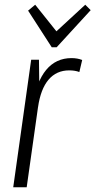

<svg xmlns="http://www.w3.org/2000/svg" viewBox="-20 -793 404 813"><path d="M112 -540H145L147 -382L93 0H36ZM121 -352Q134 -447 175.5 -497Q217 -547 283 -547Q295 -547 306.5 -545Q318 -543 328 -539L316 -488Q298 -495 273 -495Q219 -495 185.5 -455.5Q152 -416 141 -339ZM364 -750 220 -593H199L99 -748L129 -773L224 -654H212L341 -773Z"/></svg>

Font: Pathway Extreme Condensed Thin
Style: Italic
Weight: 250
Width: 3
Italic angle: -8°
Version: Version 1.001;gftools[0.9.26]